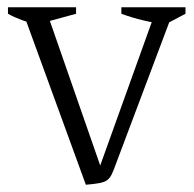

<svg xmlns="http://www.w3.org/2000/svg" viewBox="-20 -504 536 530"><path d="M217 6 42 -474H108L264 -26H249L410 -474H459L299 -49Q293 -32 288 -22Q283 -12 275.5 -6.5Q268 -1 254 1.5Q240 4 217 6ZM84 -437Q61 -441 40.5 -448.5Q20 -456 2 -466V-484H190V-466ZM437 -437Q375 -444 315 -466V-484H492V-466Z"/></svg>

Font: Piazzolla Thin ExtraLight
Style: Regular
Weight: 250
Version: Version 2.005